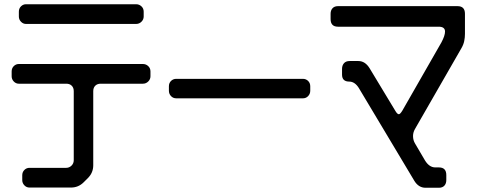

<svg xmlns="http://www.w3.org/2000/svg" viewBox="-20 -781 2261 906"><path d="M103 -668H622Q637 -668 647.5 -678.5Q658 -689 658 -703V-726Q658 -741 647.5 -751Q637 -761 622 -761H103Q89 -761 79 -751Q69 -741 69 -726V-703Q69 -689 79 -678.5Q89 -668 103 -668ZM85 69Q85 83 95 93.5Q105 104 119 104H315Q350 104 375 79L395 59Q420 34 420 -1V-351Q420 -367 429.5 -376.5Q439 -386 455 -386H654Q669 -386 679.5 -396.5Q690 -407 690 -421V-444Q690 -459 679.5 -469Q669 -479 654 -479H69Q55 -479 45 -469Q35 -459 35 -444V-421Q35 -407 45 -396.5Q55 -386 69 -386H293Q309 -386 318.5 -376.5Q328 -367 328 -351V-25Q328 -10 317.5 0.5Q307 11 292 11H119Q105 11 95 21Q85 31 85 46Z M812 -317H1409Q1424 -317 1434 -327.5Q1444 -338 1444 -353V-374Q1444 -389 1434 -399Q1424 -409 1409 -409H812Q797 -409 787 -399Q777 -389 777 -374V-353Q777 -338 787 -327.5Q797 -317 812 -317Z M1935 72Q1955 105 1988 105H2051Q2068 105 2077 95Q2086 85 2086 69V45Q2086 9 2051 9H2034Q2006 9 1986 -23L1939 -103Q1929 -119 1929 -139Q1929 -156 1938 -172L2157 -553Q2167 -570 2170.5 -587Q2174 -604 2174 -621V-716Q2174 -752 2139 -752H1575Q1558 -752 1549 -742Q1540 -732 1540 -716V-691Q1540 -655 1575 -655H2050Q2080 -655 2080 -632Q2080 -613 2063 -581L1878 -258Q1868 -242 1862 -242Q1855 -242 1846 -257L1724 -459Q1703 -493 1671 -493H1630Q1612 -493 1603 -482.5Q1594 -472 1594 -456V-429Q1594 -396 1628 -396Q1654 -396 1673 -366Z"/></svg>

Font: WD-XL Lubrifont TC
Style: Regular
Weight: 400
Designer: [WD-XL Lubrifont] Copyright 2020-2022 (c) NightFurySL2001, Skr-ZERO; [ZCOOL QingKe HuangYou] Copyright 2018-2022 (c) The
Version: Version 2.001;hotconv 1.1.1;makeotfexe 2.6.0